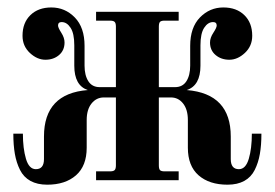

<svg xmlns="http://www.w3.org/2000/svg" viewBox="-20 -488 744 520"><path d="M463.9 -456.1V-432.1H425.8Q416.5 -432.1 413.3 -428.7Q410.2 -425.3 410.2 -416V-252H454.1Q474.6 -252 484.9 -268.1Q495.1 -284.2 495.1 -310.1V-363.8Q495.1 -413.6 521.5 -440.7Q547.9 -467.8 585 -467.8Q620.6 -467.8 641.8 -447Q663.1 -426.3 663.1 -391.1Q663.1 -363.3 643.3 -344.7Q623.5 -326.2 601.1 -326.2Q579.1 -326.2 564 -338.9Q548.8 -351.6 548.8 -373Q548.8 -385.7 557.9 -399.4Q566.9 -413.1 566.9 -418.9Q566.9 -428.2 557.1 -428.2Q543 -428.2 533 -412.8Q522.9 -397.5 522.9 -365.2V-310.1Q522.9 -256.3 485.8 -244.1Q605 -234.4 605 -118.2V-57.1Q605 -29.8 627 -29.8Q645.5 -29.8 653.8 -57.9Q662.1 -85.9 662.1 -126H688Q688 -94.7 683.8 -71Q679.7 -47.4 669.9 -27.8Q660.2 -8.3 641.6 2Q623 12.2 596.2 12.2Q546.9 12.2 517.8 -13.2Q488.8 -38.6 488.8 -87.9V-163.1Q488.8 -191.4 475.8 -207.8Q462.9 -224.1 442.9 -224.1H410.2V-40Q410.2 -30.8 413.3 -27.3Q416.5 -23.9 425.8 -23.9H463.9V0H240.2V-23.9H277.8Q287.1 -23.9 290.5 -27.3Q293.9 -30.8 293.9 -40V-224.1H261.2Q241.2 -224.1 228 -207.8Q214.8 -191.4 214.8 -163.1V-87.9Q214.8 -38.6 185.8 -13.2Q156.7 12.2 107.9 12.2Q81.1 12.2 62.5 2Q43.9 -8.3 34.2 -27.8Q24.4 -47.4 20.3 -71Q16.1 -94.7 16.1 -126H42Q42 -85.9 50.3 -57.9Q58.6 -29.8 77.1 -29.8Q99.1 -29.8 99.1 -57.1V-118.2Q99.1 -234.9 217.8 -244.1Q181.2 -256.3 181.2 -310.1V-365.2Q181.2 -397.5 171.1 -412.8Q161.1 -428.2 147 -428.2Q137.2 -428.2 137.2 -418.9Q137.2 -413.1 146 -399.4Q154.8 -385.7 154.8 -373Q154.8 -351.6 139.9 -338.9Q125 -326.2 103 -326.2Q80.6 -326.2 60.8 -344.7Q41 -363.3 41 -391.1Q41 -426.3 62.3 -447Q83.5 -467.8 119.1 -467.8Q156.2 -467.8 182.6 -440.7Q209 -413.6 209 -363.8V-310.1Q209 -284.2 219.2 -268.1Q229.5 -252 250 -252H293.9V-416Q293.9 -425.3 290.5 -428.7Q287.1 -432.1 277.8 -432.1H240.2V-456.1Z"/></svg>

Font: Flanker Steampunk
Style: Bold
Weight: 700
Designer: Alexey Kryukov, Leonardo Di Lena
Foundry: Alexey Kryukov, Leonardo Di Lena
Version: 1.210